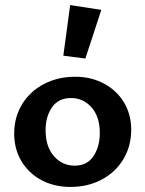

<svg xmlns="http://www.w3.org/2000/svg" viewBox="-20 -731 574 758"><path d="M230 -511 257 -711 380 -692 317 -500ZM36 -203Q36 -268 67 -319Q98 -370 153 -399Q208 -428 277 -428Q340 -428 390.5 -401Q441 -374 469.5 -326.5Q498 -279 498 -219Q498 -154 467 -102.5Q436 -51 381.5 -22Q327 7 258 7Q194 7 143.5 -20Q93 -47 64.5 -95Q36 -143 36 -203ZM374 -206Q374 -270 341.5 -307Q309 -344 260 -344Q211 -344 185.5 -307.5Q160 -271 160 -217Q160 -152 193 -114.5Q226 -77 275 -77Q324 -77 349 -114.5Q374 -152 374 -206Z"/></svg>

Font: Ysabeau Infant
Style: Bold
Weight: 700
Designer: Christian Thalmann (Catharsis Fonts)
Version: Version 0.003